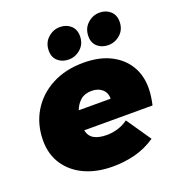

<svg xmlns="http://www.w3.org/2000/svg" viewBox="-141 -889 929 1011"><g transform="rotate(-20 324.0 -383.0)"><path d="M321 10Q231 10 163.5 -21Q96 -52 58 -109Q20 -166 20 -243Q20 -333 62 -404Q104 -475 180.5 -516Q257 -557 359 -557Q447 -557 509 -526Q571 -495 604 -441Q637 -387 637 -316Q637 -291 633.5 -267Q630 -243 625 -221H242Q249 -187 275.5 -172Q302 -157 347 -157Q378 -157 409 -166.5Q440 -176 466 -195L560 -58Q504 -20 443.5 -5Q383 10 321 10ZM251 -330H430Q430 -364 407.5 -383.5Q385 -403 349 -403Q310 -403 286.5 -382.5Q263 -362 251 -330ZM294 -599Q258 -599 234 -620Q210 -641 210 -678Q210 -722 239.5 -749Q269 -776 307 -776Q343 -776 367 -754.5Q391 -733 391 -696Q391 -652 361.5 -625.5Q332 -599 294 -599ZM516 -599Q480 -599 456 -620Q432 -641 432 -678Q432 -722 461.5 -749Q491 -776 529 -776Q565 -776 589 -754.5Q613 -733 613 -696Q613 -652 583.5 -625.5Q554 -599 516 -599Z"/></g></svg>

Font: Montserrat Black
Style: Italic
Weight: 900
Italic angle: -11.3°
Designer: Julieta Ulanovsky
Foundry: Julieta Ulanovsky
Version: Version 9.000; ttfautohint (v1.8.4.7-5d5b)